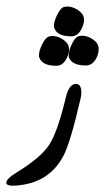

<svg xmlns="http://www.w3.org/2000/svg" viewBox="-88 -492 343 595"><path d="M120.1 -314Q107.9 -288.1 86.4 -288.1Q43 -288.1 33.7 -314Q32.7 -316.4 32.7 -320.3Q32.7 -334 42 -353.3Q51.3 -372.6 60.5 -377.4Q65.9 -380.4 73.7 -380.4Q96.2 -380.4 115.7 -362.8Q126 -353.5 126 -338.9Q126 -327.1 120.1 -314ZM211.9 -314.5Q199.7 -289.1 178.2 -289.1Q134.8 -289.1 125.5 -314.5Q125 -317.4 125 -321.3Q125 -334.5 134 -354Q143.1 -373.5 152.3 -378.4Q157.7 -381.3 165.5 -381.3Q188 -381.3 207.5 -363.8Q217.8 -354.5 217.8 -339.4Q217.8 -328.1 211.9 -314.5ZM166 -405.3Q154.3 -379.4 132.3 -379.4Q89.4 -379.4 80.1 -405.3Q79.1 -407.7 79.1 -411.6Q79.1 -425.3 88.4 -444.6Q97.7 -463.9 106.9 -469.2Q112.3 -471.7 120.1 -471.7Q142.6 -471.7 162.1 -454.1Q172.4 -444.8 172.4 -430.2Q172.4 -418.9 166 -405.3ZM161.6 -186Q130.4 -51.3 109.4 -10.7Q69.3 66.9 -17.1 80.6Q-35.2 83.5 -47.4 83.5Q-68.4 83.5 -68.4 74.2Q-68.4 62 -38.1 43.5Q37.6 -2.4 64.9 -43.9Q90.8 -84.5 116.2 -190.9Q126 -231.9 147.5 -231.9Q164.1 -231.9 164.1 -205.6Q164.1 -196.8 161.6 -186Z"/></svg>

Font: Dima Nastaligh Tahriri
Style: regular
Weight: 400
Designer: R.Balvardi
Foundry: Dima Software Group
Version: Version 1.00;November 13, 2018;FontCreator 11.5.0.2427 64-bi